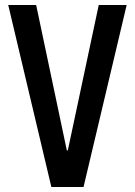

<svg xmlns="http://www.w3.org/2000/svg" viewBox="-20 -750 540 770"><path d="M186 0 13 -730H125L248 -147H252L376 -730H488L315 0Z"/></svg>

Font: M PLUS 1 Code Medium
Style: Regular
Weight: 500
Designer: Coji Morishita
Foundry: UNDERFOREST DESIGN
Version: Version 1.002